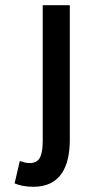

<svg xmlns="http://www.w3.org/2000/svg" viewBox="-20 -511 363 737"><path d="M144 27C144 84 134 115 94 115C80 115 68 111 56 107L36 193C53 200 76 206 108 206C212 206 248 129 248 25V-491H144Z"/></svg>

Font: Falling Sky
Style: Condensed
Weight: 400
Designer: Paul D. Hunt
Foundry: Adobe Systems Incorporated
Version: Version 1.02